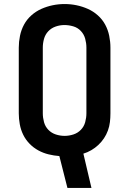

<svg xmlns="http://www.w3.org/2000/svg" viewBox="-20 -766 640 951"><path d="M314 165 274 7Q247 5 220.5 -1.5Q194 -8 170 -21Q146 -34 126.5 -54Q107 -74 95 -98.5Q83 -123 78 -150.5Q73 -178 73 -205V-530Q73 -559 79 -588.5Q85 -618 99 -644Q113 -670 135.5 -690Q158 -710 185 -722Q212 -734 241 -740Q270 -746 300 -746Q330 -746 359 -740Q388 -734 415 -722Q442 -710 464.5 -690Q487 -670 501 -644Q515 -618 521 -588.5Q527 -559 527 -530V-205Q527 -183 524.5 -161.5Q522 -140 514.5 -119.5Q507 -99 495 -81Q483 -63 467 -48Q451 -33 432 -22Q413 -11 393 -5L433 165ZM300 -93Q322 -93 343.5 -100Q365 -107 380.5 -123Q396 -139 402 -161Q408 -183 408 -205V-530Q408 -552 402 -574Q396 -596 380.5 -612.5Q365 -629 343 -635.5Q321 -642 299 -642Q277 -642 255.5 -634.5Q234 -627 219 -611Q204 -595 198 -573.5Q192 -552 192 -530V-205Q192 -183 198 -161Q204 -139 219.5 -123Q235 -107 256.5 -100Q278 -93 300 -93Z"/></svg>

Font: Zed Sans Extended
Style: Bold
Weight: 700
Width: 7
Designer: Belleve Invis
Foundry: Belleve Invis
Version: Version 1.0.0; ttfautohint (v1.8.4)